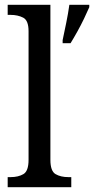

<svg xmlns="http://www.w3.org/2000/svg" viewBox="-20 -780 392 800"><path d="M12 0V-42H24Q56 -42 77.5 -54.5Q99 -67 99 -114V-650Q99 -695 76.5 -706.5Q54 -718 24 -718H12V-760H190V-114Q190 -67 211.5 -54.5Q233 -42 265 -42H277V0ZM241 -613Q248 -646 256 -685Q264 -724 269 -760H352V-750Q343 -729 330 -702Q317 -675 302 -648Q287 -621 274 -600H241Z"/></svg>

Font: Noto Serif Hebrew SemiCondensed
Style: Regular
Weight: 400
Width: 4
Designer: Monotype Design Team
Foundry: Monotype Imaging Inc.
Version: Version 2.004; ttfautohint (v1.8.4.7-5d5b)